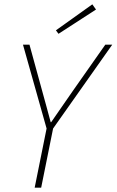

<svg xmlns="http://www.w3.org/2000/svg" viewBox="-20 -866 538 886"><path d="M140 0 195 -273 86 -660H116L175 -445Q185 -409 194.5 -374Q204 -339 214 -302H216Q241 -337 265.5 -373.5Q290 -410 315 -445L466 -660H498L225 -273L170 0ZM250 -710 238 -726 406 -846 423 -822Z"/></svg>

Font: Source Sans Variable
Style: Italic
Weight: 200
Italic angle: -11°
Designer: Paul D. Hunt
Foundry: Adobe Systems Incorporated
Version: Version 3.006;hotconv 1.0.111;makeotfexe 2.5.65597